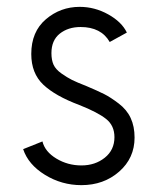

<svg xmlns="http://www.w3.org/2000/svg" viewBox="-20 -530 458 560"><path d="M217.5 10Q160 10 111.2 -20Q62.5 -50 47.5 -95L103.8 -117.5Q111.2 -87.5 144.4 -67.5Q177.5 -47.5 217.5 -47.5Q257.5 -47.5 285.6 -70Q313.8 -92.5 313.8 -130Q313.8 -163.8 289.4 -183.1Q265 -202.5 211.2 -223.8Q141.2 -250 106.2 -283.1Q71.2 -316.2 71.2 -372.5Q71.2 -437.5 113.8 -473.8Q156.2 -510 212.5 -510Q256.2 -510 295.6 -488.1Q335 -466.2 350 -435L300 -407.5Q275 -451.2 215 -451.2Q178.8 -451.2 154.4 -431.9Q130 -412.5 130 -375Q130 -355 136.2 -341.2Q142.5 -327.5 159.4 -315.6Q176.2 -303.8 190 -296.9Q203.8 -290 232.5 -278.8Q265 -265 283.8 -255.6Q302.5 -246.2 326.2 -228.1Q350 -210 361.2 -185.6Q372.5 -161.2 372.5 -128.8Q372.5 -68.8 327.5 -29.4Q282.5 10 217.5 10Z"/></svg>

Font: Now Light
Style: Regular
Weight: 300
Designer: Alfredo Marco Pradil
Foundry: Alfredo Marco Pradil
Version: Version 1.002;PS 001.002;hotconv 1.0.88;makeotf.lib2.5.64775